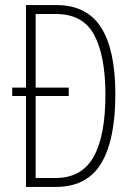

<svg xmlns="http://www.w3.org/2000/svg" viewBox="-20 -734 527 754"><path d="M202 -714Q321 -714 377 -626Q433 -538 433 -364Q433 -184 377 -92Q321 0 200 0H82V-357H28V-390H82V-714ZM200 -679H120V-390H250V-357H120V-35H198Q301 -35 347.5 -118Q394 -201 394 -362Q394 -514 350 -596.5Q306 -679 200 -679Z"/></svg>

Font: Noto Sans Arabic ExtCond ExtLt
Style: Regular
Weight: 200
Width: 2
Designer: Monotype Design Team, Nadine Chahine, Nizar Qandah and Khaled Hosny
Foundry: Monotype Imaging Inc.
Version: Version 2.012; ttfautohint (v1.8.4.7-5d5b)